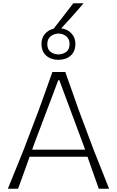

<svg xmlns="http://www.w3.org/2000/svg" viewBox="-20 -1153 715 1173"><path d="M28 0Q52 -58.5 77.5 -121.8Q103 -185 126 -242L219 -486.5Q243 -553 261.8 -605.5Q280.5 -658 300 -713H379Q398 -659.5 417 -605.5Q436 -551.5 459 -486L551 -240.5Q575 -180.5 599.5 -118.5Q624 -56.5 646.5 0H583.5Q566.5 -47.5 549 -97.5Q531.5 -147.5 514.5 -195.5H161Q143.5 -147 125.8 -97.2Q108 -47.5 90.5 0ZM187.5 -270Q182 -254.5 176.5 -238.5H500Q494.5 -253 490 -266.5L342.5 -663H336ZM336.5 -787.5Q291.5 -787.5 262.5 -813Q233.5 -838.5 233.5 -884.5Q233.5 -927.5 262.5 -954Q291.5 -980.5 337.5 -980.5Q382.5 -980.5 411.5 -953.8Q440.5 -927 440.5 -884.5Q440.5 -838.5 411.5 -813Q382.5 -787.5 336.5 -787.5ZM336.5 -820.5Q366 -821.5 385.5 -836.8Q405 -852 405 -884Q405 -914 385.8 -930.5Q366.5 -947 337.5 -948Q308 -947 288.5 -930.5Q269 -914 269 -884Q269 -852 288.2 -836.8Q307.5 -821.5 336.5 -820.5ZM291 -956Q325.5 -1000.5 359.8 -1044.8Q394 -1089 428 -1133H490.5Q454 -1089.5 413.8 -1045.2Q373.5 -1001 333 -957Z"/></svg>

Font: Commissioner Loud ExtraLight
Style: Regular
Weight: 200
Designer: Kostas Bartsokas
Foundry: Kostas Bartsokas
Version: Version 1.000; ttfautohint (v1.8.3)